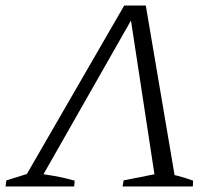

<svg xmlns="http://www.w3.org/2000/svg" viewBox="-39 -674 795 694"><path d="M488 -654 599 0H526L431 -622H447L93 0H32L410 -654ZM549 -50Q578 -45 605 -38Q632 -31 659 -21L658 0H404L408 -22ZM74 -50Q118 -45 157 -38Q196 -31 231 -21L229 0H-19L-16 -22Z"/></svg>

Font: Piazzolla 8pt ExtraLight
Style: Italic
Weight: 250
Italic angle: -11.3°
Designer: Juan Pablo del Peral
Foundry: Huerta Tipografica
Version: Version 2.001